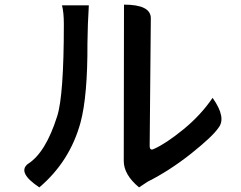

<svg xmlns="http://www.w3.org/2000/svg" viewBox="-20 -777 1040 830"><path d="M581 33Q515 -22 515 -81L516 -757Q632 -757 632 -698L627 -147Q627 -124 645 -133Q697 -156 772 -217Q848 -279 899 -354Q960 -268 924 -224Q899 -187 805 -112Q711 -38 619 8L581 33ZM150 33Q54 -31 100 -68Q177 -116 227 -274Q256 -363 256 -673Q256 -723 248 -754H364Q359 -674 358 -590Q359 -362 328 -247Q282 -79 150 33Z"/></svg>

Font: Swei Half Moon CJK TC
Style: Medium
Weight: 500
Version: Version 2.125